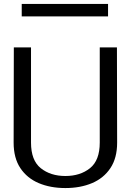

<svg xmlns="http://www.w3.org/2000/svg" viewBox="-20 -940 662 972"><path d="M311 12Q235 12 176 -13Q117 -38 83 -89Q49 -140 49 -218L50 -700H137V-218Q137 -128 186.5 -88.5Q236 -49 311 -49Q386 -49 435.5 -88.5Q485 -128 485 -218V-700H572L573 -218Q573 -140 539 -89Q505 -38 446 -13Q387 12 311 12ZM90 -857V-920H527V-857Z"/></svg>

Font: Panamera Medium
Style: Regular
Weight: 500
Designer: Bastien Sozeau
Foundry: NBR — Bastien Sozeau
Version: Version 3.002; ttfautohint (v1.8.4.7-5d5b);gftools[0.9.33]